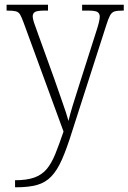

<svg xmlns="http://www.w3.org/2000/svg" viewBox="-20 -556 546 816"><path d="M44 210Q94 210 126 198.5Q158 187 178.5 162.5Q199 138 215 98.5Q231 59 250 3L81 -458Q72 -483 65.5 -494Q59 -505 47 -508Q35 -511 10 -511H8V-536H184V-511H170Q138 -511 128.5 -505Q119 -499 119 -486Q119 -477 124.5 -460Q130 -443 142 -411L211 -220Q228 -170 245.5 -121Q263 -72 271 -42Q278 -72 289 -107.5Q300 -143 314 -187L388 -419Q395 -440 399.5 -457.5Q404 -475 404 -485Q404 -498 395 -504.5Q386 -511 354 -511H329V-536H506V-511H502Q479 -511 467 -507.5Q455 -504 447.5 -490Q440 -476 431 -447L287 1Q264 75 243.5 121.5Q223 168 198 194Q173 220 137.5 230Q102 240 47 240H44Z"/></svg>

Font: Noto Serif Khmer SemiCondensed ExtraLight
Style: Regular
Weight: 200
Width: 4
Designer: Danh Hong and the Monotype Design Team
Foundry: Monotype Imaging Inc.
Version: Version 2.004; ttfautohint (v1.8.4.7-5d5b)